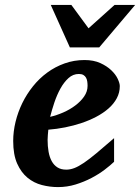

<svg xmlns="http://www.w3.org/2000/svg" viewBox="-20 -742 565 774"><path d="M333 -396Q333 -404.8 331.8 -413.3Q330.6 -421.9 326.9 -428.7Q323.2 -435.5 316.2 -439.7Q309.1 -443.8 297.9 -443.8Q274.4 -443.8 256.1 -427.2Q237.8 -410.6 223.6 -385Q209.5 -359.4 199.2 -328.9Q189 -298.3 182.1 -271Q208 -276.9 234.9 -288.6Q261.7 -300.3 283.4 -316.7Q305.2 -333 319.1 -353Q333 -373 333 -396ZM462.9 -395Q462.9 -368.7 450.9 -346.2Q439 -323.7 418 -305.2Q397 -286.6 368.9 -271.7Q340.8 -256.8 308.8 -246.1Q276.9 -235.4 242.4 -228.5Q208 -221.7 174.8 -219.2Q173.8 -210 172.9 -198.2Q171.9 -186.5 171.9 -178.2Q171.9 -152.3 175.8 -130.4Q179.7 -108.4 188.5 -92.3Q197.3 -76.2 211.7 -67.1Q226.1 -58.1 247.1 -58.1Q263.2 -58.1 279.8 -64.5Q296.4 -70.8 318.4 -85.7Q340.3 -100.6 369.6 -125Q398.9 -149.4 439.9 -185.1V-89.8Q425.3 -75.7 401.9 -57.9Q378.4 -40 348.6 -24.4Q318.8 -8.8 284.7 1.7Q250.5 12.2 213.9 12.2Q181.2 12.2 148.9 3.9Q116.7 -4.4 91.1 -25.4Q65.4 -46.4 49.3 -82.3Q33.2 -118.2 33.2 -173.8Q33.2 -211.9 42.7 -251Q52.2 -290 69.8 -326.2Q87.4 -362.3 112.8 -394Q138.2 -425.8 170.2 -449.2Q202.1 -472.7 240.2 -486.3Q278.3 -500 320.8 -500Q357.4 -500 384.3 -487.8Q411.1 -475.6 428.7 -458.7Q446.3 -441.9 454.6 -424.1Q462.9 -406.2 462.9 -395ZM379.9 -550.8H261.7L184.6 -722.2H267.6L336.9 -627.9L441.9 -722.2H524.9Z"/></svg>

Font: Charis SIL APac
Style: Bold Italic
Weight: 700
Italic angle: -11°
Foundry: SIL International
Version: Version 5.000